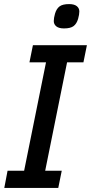

<svg xmlns="http://www.w3.org/2000/svg" viewBox="-20 -919 445 939"><path d="M1 0 17 -84H98L205 -614H124L141 -698H405L388 -614H308L201 -84H282L265 0ZM293 -780Q268 -780 255.5 -790Q243 -800 243 -816Q243 -831 249 -852Q256 -876 271 -887.5Q286 -899 318 -899Q343 -899 355.5 -889Q368 -879 368 -863Q368 -848 362 -827Q355 -803 340 -791.5Q325 -780 293 -780Z"/></svg>

Font: IBM Plex Sans Cond Medm
Style: Italic
Weight: 500
Width: 3
Italic angle: -11°
Designer: Mike Abbink, Paul van der Laan, Pieter van Rosmalen
Foundry: Bold Monday
Version: Version 1.3